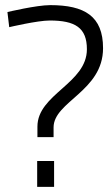

<svg xmlns="http://www.w3.org/2000/svg" viewBox="-20 -730 426 749"><path d="M382 -542C382 -667 310 -710 176 -710C122 -710 9 -683 9 -683L16 -624C16 -624 126 -650 174 -650C273 -650 319 -622 319 -538C319 -404 126 -363 126 -236V-195H189V-233C189 -334 382 -374 382 -542ZM125 -1H191V-102H125Z"/></svg>

Font: TitilliumText22L
Style: 250 wt
Weight: 300
Designer: Campivisivi
Foundry: Campivisivi
Version: 1.000